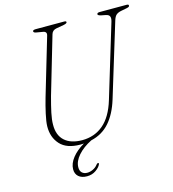

<svg xmlns="http://www.w3.org/2000/svg" viewBox="-128 -806 1004 1113"><g transform="rotate(-15 373.5 -249.5)"><path d="M493 -193.5 624.5 -628Q630.5 -648 625.8 -659.2Q621 -670.5 602.5 -674L574.5 -679.5Q557 -684 557 -690.5Q557 -700 573.5 -700H735Q747 -700 747 -693Q747 -688.5 743.8 -685.8Q740.5 -683 728.5 -680.5L695 -674Q676.5 -670.5 665.5 -661.2Q654.5 -652 647.5 -628L514 -190.5Q489 -109 445.2 -59.2Q401.5 -9.5 333.5 6Q282 32 251.5 66.8Q221 101.5 220.5 137Q220 159 231.8 170.2Q243.5 181.5 263.5 181.5Q280 181.5 297.8 173.2Q315.5 165 327 149.5Q332 143 337 143Q343.5 143 340.5 151.5Q333.5 168.5 310.5 184.8Q287.5 201 257 201Q224.5 201 206.2 184.8Q188 168.5 188.5 140.5Q189 106.5 215.2 73Q241.5 39.5 287.5 12.5Q277.5 13.5 267 13.5Q185 13.5 146 -29.5Q107 -72.5 108 -138Q108.5 -166 118.8 -212.2Q129 -258.5 142 -303L243.5 -646Q251 -670 226 -674L188 -680.5Q171.5 -683 171.5 -691.5Q171.5 -700 190 -700H360.5Q372.5 -700 372.5 -693.5Q372.5 -685.5 352 -681.5L307 -673.5Q282.5 -669 276 -647.5L174.5 -302Q160 -249 151.5 -208.8Q143 -168.5 143 -139.5Q142 -75.5 179.2 -42Q216.5 -8.5 284 -8.5Q358 -8.5 411.2 -53.5Q464.5 -98.5 493 -193.5Z"/></g></svg>

Font: Fraunces 72pt S050 Thin
Style: Italic
Weight: 100
Italic angle: -16°
Version: Version 1.000; ttfautohint (v1.8.3)